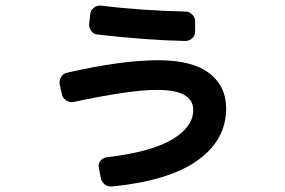

<svg xmlns="http://www.w3.org/2000/svg" viewBox="-20 -634 1040 701"><path d="M206.1 -289.1 198.2 -325.2Q195.3 -338.9 202.6 -352.1Q210 -365.2 223.6 -368.2Q422.9 -414.1 557.6 -414.1Q682.6 -414.1 744.1 -366.7Q805.7 -319.3 805.7 -238.3Q805.7 -122.1 700.7 -47.9Q595.7 26.4 388.7 46.9Q374 47.9 362.3 39.1Q350.6 30.3 347.7 14.6L340.8 -22.5Q337.9 -36.1 346.7 -46.9Q355.5 -57.6 369.1 -59.6Q532.2 -79.1 608.9 -125Q685.5 -170.9 685.5 -232.4Q685.5 -306.6 551.8 -305.7Q454.1 -305.7 249 -261.7Q235.4 -258.8 222.2 -267.1Q209 -275.4 206.1 -289.1ZM349.6 -613.3Q491.2 -595.7 657.2 -591.8Q670.9 -591.8 681.6 -581.1Q692.4 -570.3 692.4 -555.7V-518.6Q692.4 -503.9 681.6 -494.1Q670.9 -484.4 656.2 -484.4Q515.6 -487.3 336.9 -507.8Q322.3 -508.8 313 -521Q303.7 -533.2 305.7 -547.9L309.6 -583Q310.5 -596.7 322.8 -606Q335 -615.2 349.6 -613.3Z"/></svg>

Font: Rounded-L Mgen+ 1mn bold
Style: Bold
Weight: 700
Designer: [Source Han Sans]
Ryoko NISHIZUKA  (kana & ideographs); Paul D. Hunt (Latin, Greek & Cyrillic); Wenlong ZHANG  (bopomofo
Version: Version 1.059.20150602